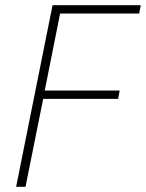

<svg xmlns="http://www.w3.org/2000/svg" viewBox="-20 -718 561 738"><path d="M42 0 182 -698H521L515 -666H211L152 -370H440L434 -338H146L78 0Z"/></svg>

Font: IBM Plex Sans Cond ExtLt
Style: Italic
Weight: 200
Width: 3
Italic angle: -11°
Designer: Mike Abbink, Paul van der Laan, Pieter van Rosmalen
Foundry: Bold Monday
Version: Version 1.3